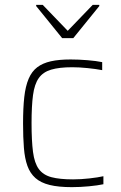

<svg xmlns="http://www.w3.org/2000/svg" viewBox="-20 -763 498 791"><path d="M276 8Q221 8 184.5 -1Q148 -10 126 -29.5Q104 -49 93 -79.5Q82 -110 78.5 -153.5Q75 -197 75 -254Q75 -318 80 -363Q85 -408 98 -438.5Q111 -469 133.5 -486Q156 -503 189.5 -510.5Q223 -518 271 -518Q304 -518 340.5 -515Q377 -512 401 -507V-474Q375 -479 340.5 -482.5Q306 -486 278 -486Q224 -486 190.5 -476Q157 -466 139.5 -441Q122 -416 116 -371Q110 -326 110 -256Q110 -183 116 -137Q122 -91 140 -66.5Q158 -42 192 -33Q226 -24 281 -24Q313 -24 348.5 -28Q384 -32 406 -37V-4Q383 1 346.5 4.5Q310 8 276 8ZM236 -606 129 -738V-743H156L259 -636L362 -743H389V-738L282 -606Z"/></svg>

Font: Saira Thin Thin
Style: Regular
Weight: 250
Version: Version 1.101